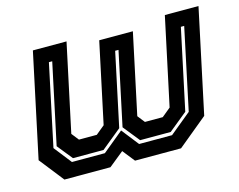

<svg xmlns="http://www.w3.org/2000/svg" viewBox="-81 -660 970 780"><g transform="rotate(-15 404.5 -270.0)"><path d="M112.5 -540H254L175.5 -172L199.5 -141.5H274.5L311.5 -172L383.5 -510H525L453 -172L477 -141.5H552L589 -172L667.5 -540H809L716 -103L591 0H397.5L357 -51L294 0H100.5L19.5 -103ZM163 -477 90.5 -135 148.5 -61H287L374.5 -133L431 -61H569.5L659.5 -135L732 -477H718L646 -139L567.5 -75H439L383.5 -144L449 -452H435L369.5 -144L285 -75H156.5L105 -139L177 -477Z"/></g></svg>

Font: Tourney
Style: Bold Italic
Weight: 700
Italic angle: -12°
Version: Version 1.015